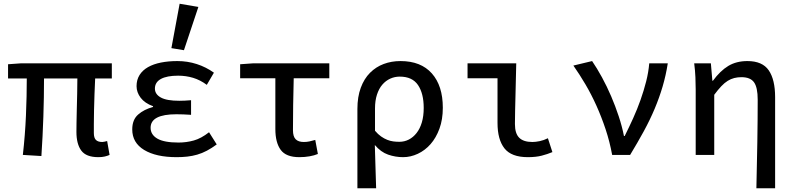

<svg xmlns="http://www.w3.org/2000/svg" viewBox="-20 -827 4240 1025"><path d="M505 12Q440 12 414 -23Q388 -58 388 -123Q388 -139 388.5 -172Q389 -205 390 -244.5Q391 -284 392 -327Q393 -370 393 -408H215Q215 -309 211.5 -204Q208 -99 201 6L102 0Q114 -106 118.5 -210Q123 -314 123 -408H23V-484L93 -489H577V-408H488Q486 -369 484.5 -324.5Q483 -280 482 -238.5Q481 -197 481 -164.5Q481 -132 481 -117Q481 -91 492 -80Q503 -69 526 -69Q531 -69 537 -70.5Q543 -72 552 -74L565 0Q554 5 539.5 8.5Q525 12 505 12Z M923 12Q813 12 749.5 -26.5Q686 -65 686 -136Q686 -188 717.5 -215.5Q749 -243 797 -256V-260Q753 -276 731 -305Q709 -334 709 -367Q709 -401 725 -426.5Q741 -452 770 -468.5Q799 -485 839 -493Q879 -501 927 -501Q981 -501 1030.5 -485Q1080 -469 1122 -439L1084 -374Q1049 -400 1011 -411.5Q973 -423 931 -423Q871 -423 839 -405.5Q807 -388 807 -354Q807 -324 838.5 -306.5Q870 -289 937 -289Q965 -289 1000 -292V-214Q958 -217 922 -217Q784 -217 784 -145Q784 -108 820 -87Q856 -66 933 -66Q975 -66 1014.5 -77Q1054 -88 1096 -121L1137 -56Q1110 -36 1084.5 -22.5Q1059 -9 1033 -1.5Q1007 6 980 9Q953 12 923 12ZM962 -559 895 -570 939 -807 1039 -790Z M1578 12Q1507 12 1478.5 -27Q1450 -66 1450 -138V-409H1262V-484L1333 -489H1738V-409H1548Q1546 -335 1545 -265Q1544 -195 1544 -132Q1544 -98 1558.5 -83.5Q1573 -69 1602 -69Q1617 -69 1631.5 -72Q1646 -75 1663 -80L1677 -5Q1658 3 1632.5 7.5Q1607 12 1578 12Z M1888 178V-245Q1888 -310 1906 -358.5Q1924 -407 1955.5 -438.5Q1987 -470 2028.5 -485.5Q2070 -501 2118 -501Q2227 -501 2285.5 -435Q2344 -369 2344 -252Q2344 -189 2326 -140Q2308 -91 2278.5 -57.5Q2249 -24 2210.5 -6Q2172 12 2132 12Q2091 12 2052 -1.5Q2013 -15 1981 -53Q1983 10 1984.5 63.5Q1986 117 1988 178ZM2112 -70Q2139 -70 2162.5 -82Q2186 -94 2204 -117Q2222 -140 2232 -173.5Q2242 -207 2242 -251Q2242 -328 2211.5 -373Q2181 -418 2114 -418Q2087 -418 2063 -407Q2039 -396 2021 -375Q2003 -354 1992.5 -322Q1982 -290 1982 -248V-129Q1998 -110 2014.5 -98.5Q2031 -87 2047.5 -80.5Q2064 -74 2080 -72Q2096 -70 2112 -70Z M2798 12Q2710 12 2673 -35Q2636 -82 2636 -171V-409H2476V-489H2736Q2735 -448 2734 -405Q2733 -362 2732 -320Q2731 -278 2730 -238.5Q2729 -199 2729 -165Q2729 -114 2752 -91.5Q2775 -69 2822 -69Q2839 -69 2861 -73.5Q2883 -78 2905 -89L2929 -15Q2903 -4 2872 4Q2841 12 2798 12Z M3248 0Q3235 -71 3213 -137Q3191 -203 3164 -263Q3137 -323 3105.5 -376.5Q3074 -430 3041 -477L3141 -501Q3167 -463 3193.5 -414.5Q3220 -366 3242.5 -313.5Q3265 -261 3283 -206.5Q3301 -152 3311 -101H3315Q3338 -147 3360 -195.5Q3382 -244 3399.5 -293.5Q3417 -343 3429.5 -392Q3442 -441 3446 -489H3545Q3535 -425 3517.5 -365.5Q3500 -306 3475 -246.5Q3450 -187 3417 -126.5Q3384 -66 3344 0Z M4018 178Q4019 119 4020.5 56.5Q4022 -6 4023 -67.5Q4024 -129 4024.5 -187Q4025 -245 4025 -295Q4025 -360 4005.5 -387.5Q3986 -415 3938 -415Q3918 -415 3900 -410.5Q3882 -406 3865 -395.5Q3848 -385 3830.5 -366.5Q3813 -348 3793 -321V0H3694V-350Q3694 -379 3692.5 -414.5Q3691 -450 3686 -489H3775L3783 -396H3786Q3825 -449 3868 -475Q3911 -501 3970 -501Q4050 -501 4084 -451.5Q4118 -402 4118 -308V178Z"/></svg>

Font: SauceCodePro Nerd Font Mono
Style: Regular
Weight: 500
Monospace: yes
Designer: Paul D. Hunt, Teo Tuominen
Foundry: Adobe Systems Incorporated
Version: Version 2.030;PS 1.000;hotconv 16.6.51;makeotf.lib2.5.65220;